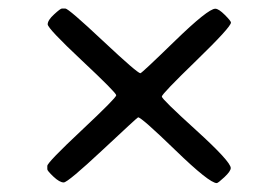

<svg xmlns="http://www.w3.org/2000/svg" viewBox="-20 -504 641 442"><path d="M479 -82.5Q461.9 -82.5 383.8 -158.2Q305.7 -233.9 297.9 -233.9Q296.4 -233.9 216.3 -158.9Q136.2 -84 126.7 -84Q117.2 -84 103 -97.4Q88.9 -110.8 88.9 -114.3V-122.1Q88.9 -129.9 168.2 -204.3Q247.6 -278.8 247.6 -284.7Q247.6 -290.5 168.7 -364.5Q89.8 -438.5 89.8 -448Q89.8 -457.5 104.5 -470.9Q119.1 -484.4 122.6 -484.4H130.4Q137.7 -484.4 217 -409.9Q296.4 -335.4 303.2 -335.4Q306.2 -335.4 382.6 -409.7Q459 -483.9 475.6 -483.9Q483.4 -483.9 497.6 -469.7Q511.7 -455.6 511.7 -452.1Q511.7 -441.9 432.1 -364.7Q352.5 -287.6 352.5 -281.7Q352.5 -275.9 431.9 -203.9Q511.2 -131.8 511.2 -117.2Q511.2 -109.9 496.6 -96.2Q481.9 -82.5 479 -82.5Z"/></svg>

Font: Averia Serif
Style: Regular
Weight: 500
Version: Version 1.0